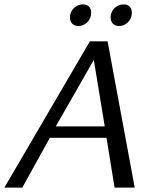

<svg xmlns="http://www.w3.org/2000/svg" viewBox="-85 -858 728 878"><path d="M-65 0H17L143 -228H402L439 0H531L407 -669H326ZM170 -280 344 -584 394 -280ZM235 -778C235 -755 249 -739 274 -739C303 -739 332 -764 332 -799C332 -822 319 -838 295 -838C265 -838 235 -815 235 -778ZM421 -778C421 -755 435 -739 460 -739C489 -739 518 -764 518 -799C518 -822 505 -838 481 -838C451 -838 421 -815 421 -778Z"/></svg>

Font: KpSans
Style: Italic
Weight: 400
Italic angle: -11°
Version: Version 0.66